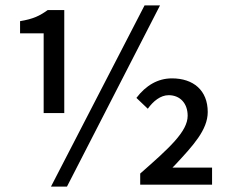

<svg xmlns="http://www.w3.org/2000/svg" viewBox="-20 -686 847 708"><path d="M217 -269V-649H156C127 -628 103 -616 54 -608V-563H141V-269ZM570 -666H513L168 2H227ZM762 -5V-68H616L624 -76C692 -149 746 -207 746 -273C746 -353 693 -397 614 -397C562 -397 518 -371 483 -325L525 -285C545 -313 572 -335 602 -335C644 -335 672 -305 672 -259C672 -201 604 -140 497 -46V-5Z"/></svg>

Font: Falling Sky
Style: Light
Weight: 400
Designer: Paul D. Hunt
Foundry: Adobe Systems Incorporated
Version: Version 1.02